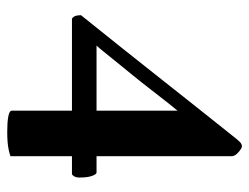

<svg xmlns="http://www.w3.org/2000/svg" viewBox="-99 -585 689 531"><g transform="rotate(90 245.5 -319.5)"><path d="M286 -466Q277 -455 261.5 -435.5Q246 -416 228 -392.5Q210 -369 190 -344.5Q170 -320 153 -299Q136 -278 123.5 -262.5Q111 -247 106 -242H286ZM385 -644Q390 -644 401 -634.5Q412 -625 412 -616V-242H457Q462 -242 466.5 -229.5Q471 -217 471 -195Q471 -185 467 -179Q465 -176 462 -174H412V-4Q404 -1 394 1Q385 3 372.5 4Q360 5 344 5Q318 5 302 2Q286 -1 286 -8V-174H32Q22 -179 22 -199Q113 -312 199 -421Q285 -530 365 -630Q370 -636 374.5 -640Q379 -644 385 -644Z"/></g></svg>

Font: Vermiglione
Style: Bold
Weight: 700
Version: Version 1.000